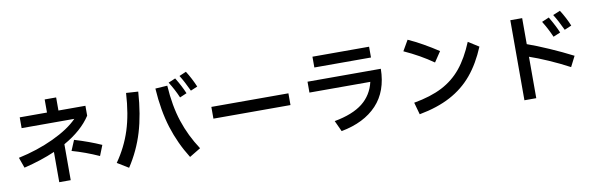

<svg xmlns="http://www.w3.org/2000/svg" viewBox="-55 -1377 6109 1963"><g transform="rotate(-10 3000.0 -396.0)"><path d="M834 -573Q743 -433 554 -326V47H435V-267Q290 -204 111 -161L72 -270Q269 -312 438 -391Q607 -470 699 -564H152V-676H435V-812H554V-676H834ZM659 -353Q812 -307 935 -252L892 -144Q752 -207 614 -246Z M1923 -641Q1875 -744 1834 -809L1906 -840Q1956 -761 1994 -671ZM1802 -592Q1765 -679 1713 -761L1786 -792Q1842 -701 1874 -623ZM1048 -45Q1149 -189 1201 -351Q1253 -513 1266 -733L1391 -725Q1375 -488 1321 -309.5Q1267 -131 1164 26ZM1694 -733Q1707 -521 1761 -357Q1815 -193 1913 -45L1797 25Q1696 -136 1640 -314.5Q1584 -493 1569 -725Z M2900 -319H2100V-441H2900Z M3207 -767H3795V-655H3207ZM3113 -524H3874Q3871 -291 3739.5 -151Q3608 -11 3369 34L3317 -79Q3508 -114 3611 -195.5Q3714 -277 3745 -411H3113Z M4431 -491Q4296 -586 4132 -660L4195 -769Q4267 -737 4347.5 -691.5Q4428 -646 4502 -597ZM4150 -123Q4326 -154 4445 -215.5Q4564 -277 4647.5 -379Q4731 -481 4797 -641L4906 -572Q4837 -406 4741.5 -291.5Q4646 -177 4510 -104.5Q4374 -32 4185 3Z M5795 -590Q5748 -691 5705 -759L5780 -790Q5835 -703 5868 -621ZM5387 -783V-513Q5483 -479 5608 -424.5Q5733 -370 5848 -311L5793 -203Q5690 -258 5580 -306Q5470 -354 5387 -382V48H5264V-783ZM5670 -540Q5631 -630 5581 -710L5656 -742Q5715 -642 5744 -571Z"/></g></svg>

Font: IBM Plex Sans JP SemiBold
Style: Regular
Weight: 600
Designer: Mike Abbink; Paul van der Laan; Pieter van Rosmalen; Wujin Sim; Yejin Wi; Jinhee Kim; Boomi Park; Yona Kim; Kichan Ma
Foundry: Sandoll Inc.
Version: Version 1.001